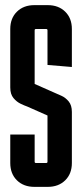

<svg xmlns="http://www.w3.org/2000/svg" viewBox="-20 -724 320 748"><path d="M115 -200V-94Q115 -89 120 -89H160Q165 -89 165 -94V-274L86 -309Q77 -312 61 -319.5Q45 -327 32.5 -342Q20 -357 20 -383V-611Q20 -653 46 -678.5Q72 -704 114 -704H166Q208 -704 234 -678.5Q260 -653 260 -611V-463L165 -471V-606Q165 -611 160 -611H120Q115 -611 115 -606V-397L194 -362Q203 -358 219 -351Q235 -344 247.5 -329Q260 -314 260 -288V-89Q260 -47 234 -21.5Q208 4 166 4H114Q72 4 46 -21.5Q20 -47 20 -89V-200Z"/></svg>

Font: Karantina
Style: Regular
Weight: 400
Designer: Rony Koch
Foundry: Rony Koch
Version: Version 1.000; ttfautohint (v1.8.3)